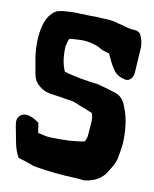

<svg xmlns="http://www.w3.org/2000/svg" viewBox="-81 -768 672 838"><g transform="rotate(10 254.5 -349.0)"><path d="M16 -167 20 -147C27 -111 31 -76 48 -45L51 -39C76 -31 96 -26 120 -16H122L123 -15C163 -8 205 -2 250 1C260 2 270 3 283 3L331 6C336 7 342 8 350 8H352C401 1 431 -18 452 -57C462 -74 476 -92 480 -124C484 -146 489 -171 489 -200C489 -250 483 -298 466 -337C459 -360 443 -387 410 -394C387 -402 363 -408 341 -414L340 -415H339C284 -422 229 -430 184 -445C181 -454 178 -460 175 -471C169 -493 166 -524 168 -554C172 -568 175 -583 178 -587V-588C181 -589 189 -591 196 -591C202 -591 207 -591 215 -592C251 -596 295 -586 318 -572C328 -565 342 -561 360 -557C371 -533 381 -511 396 -489C407 -472 427 -460 452 -456H459C476 -460 485 -477 486 -493C488 -531 491 -568 493 -605C494 -628 486 -650 479 -664C468 -678 448 -677 442 -677C426 -678 399 -688 379 -692C360 -698 339 -702 311 -702C303 -702 293 -703 283 -704H251C229 -704 193 -707 167 -706L134 -704H133C125 -703 117 -701 109 -699H107C32 -666 36 -525 53 -451C59 -425 57 -391 82 -368C100 -350 121 -340 152 -337C169 -335 190 -331 209 -328C215 -327 219 -326 227 -326C234 -325 250 -321 266 -314V-313H267C289 -305 311 -296 332 -287C333 -282 335 -277 336 -271C336 -265 337 -261 337 -256C336 -233 334 -208 332 -186C330 -173 327 -168 323 -160C279 -151 236 -149 173 -151C168 -151 166 -152 158 -152C141 -155 129 -158 116 -161C116 -164 115 -169 114 -174L112 -189V-190C111 -194 110 -196 110 -198V-204C91 -219 46 -247 20 -216C9 -202 13 -184 16 -167Z"/></g></svg>

Font: Vapor
Style: ExBd
Weight: 800
Foundry: Cannot Into Space Fonts
Version: Version 0.179